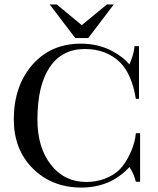

<svg xmlns="http://www.w3.org/2000/svg" viewBox="-20 -832 709 862"><path d="M460 -812H491L376 -661H318L203 -812H235L347 -719ZM609 -234V-16H590Q581 -53 561 -82Q477 10 345 10Q213 10 127 -76Q42 -161 42 -296Q42 -446 126 -542Q209 -636 343 -636Q424 -636 489 -600Q535 -574 561 -543Q570 -563 576 -583Q582 -603 584 -625H604V-388H590Q572 -498 520 -551Q458 -612 361 -612Q258 -612 203 -530Q148 -448 148 -295Q148 -170 208.5 -92.5Q269 -15 368 -15Q388 -15 409 -18.5Q430 -22 450 -29.5Q470 -37 487 -47.5Q504 -58 516 -70Q544 -97 568 -151Q586 -192 590 -234Z"/></svg>

Font: New Athena Unicode
Style: Regular
Weight: 400
Designer: J. Rusten 1997; rev. by R. Hancock 2001, 2002, rev. by D. Mastronarde 2002-2021
Foundry: GreekKeys New Athena Unicode
Version: Version 5.008